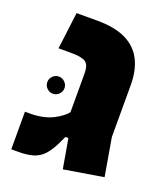

<svg xmlns="http://www.w3.org/2000/svg" viewBox="-117 -691 672 778"><g transform="rotate(20 218.5 -302.0)"><path d="M244 5 222 -122H209Q193 -85 178 -61Q163 -37 146 -24Q129 -11 106 -5.5Q83 0 50 0H20V-162H50Q78 -163 101 -168.5Q124 -174 142 -183.5Q160 -193 173 -203Q186 -213 194 -223V-390Q194 -427 177 -438.5Q160 -450 116 -450H60L80 -609H169Q245 -609 292.5 -586Q340 -563 363 -518.5Q386 -474 386 -409V-186L414 -23ZM101 -269Q86 -269 75 -280Q64 -291 64 -306Q64 -321 75 -332Q86 -343 101 -343Q116 -343 127 -332Q138 -321 138 -306Q138 -291 127 -280Q116 -269 101 -269Z"/></g></svg>

Font: Noto Sans Hebrew Thin Black
Style: Regular
Weight: 900
Version: Version 3.001